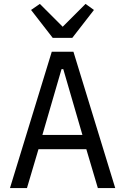

<svg xmlns="http://www.w3.org/2000/svg" viewBox="-20 -963 640 983"><path d="M481 0 422 -199H177L118 0H31L245 -698H356L570 0ZM304 -609H295L197 -272H402ZM250 -769 139 -912 184 -943 301 -826 418 -943 461 -912 350 -769Z"/></svg>

Font: IBM Plaex Mono
Style: Regular
Weight: 400
Designer: Mike Abbink, Paul van der Laan, Pieter van Rosmalen
Foundry: Bold Monday
Version: Version 2.003